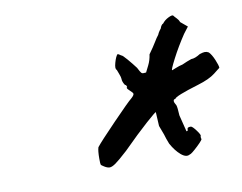

<svg xmlns="http://www.w3.org/2000/svg" viewBox="-51 -823 631 500"><g transform="rotate(-10 264.5 -573.5)"><path d="M366 -429Q360 -444 357 -455L348 -479L346 -516Q345 -517 318.5 -493.5Q292 -470 252 -430Q229 -409 219 -402Q209 -395 203 -395Q197 -395 189 -400Q181 -405 181 -406Q180 -408 180 -422Q180 -443 183 -452Q193 -465 237 -510.5Q281 -556 289 -562Q297 -569 297 -573Q297 -576 289 -583Q287 -585 285 -587Q283 -589 282.5 -591Q282 -593 284 -593Q284 -594 283 -596.5Q282 -599 279 -600Q273 -609 273 -617Q273 -621 269.5 -630Q266 -639 265 -642Q260 -645 264.5 -661Q269 -677 274 -682Q275 -682 277 -681Q279 -680 283 -677Q286 -677 297.5 -663.5Q309 -650 318 -638Q324 -626 326.5 -623.5Q329 -621 332.5 -621.5Q336 -622 339 -622Q341 -626 347.5 -639Q354 -652 356 -667Q369 -685 375.5 -696Q382 -707 387 -713Q389 -718 392.5 -723Q396 -728 397 -729Q397 -731 399.5 -735Q402 -739 405 -740Q411 -748 421 -753Q431 -758 434 -756Q437 -752 442 -747Q447 -742 449 -736L467 -721L454 -704Q434 -674 419 -645Q404 -616 407 -616Q410 -617 418.5 -620.5Q427 -624 436 -626Q449 -632 461 -636Q471 -636 485 -645Q494 -648 499 -648Q504 -648 509 -645Q516 -638 522.5 -622.5Q529 -607 529 -601Q528 -600 512.5 -588Q497 -576 467 -567Q404 -548 402 -541Q397 -541 397 -536Q397 -532 402 -524Q404 -518 405 -497Q410 -478 412.5 -467Q415 -456 416 -453Q419 -453 419.5 -454.5Q420 -456 420 -459Q420 -463 429 -463Q433 -463 443 -449.5Q453 -436 450 -434V-428Q455 -427 436.5 -409.5Q418 -392 414 -392Q404 -386 390.5 -397.5Q377 -409 366 -429Z"/></g></svg>

Font: Caveat
Style: Bold
Weight: 700
Designer: Pablo Impallari
Foundry: Pablo Impallari
Version: Version 1.500; ttfautohint (v1.6)